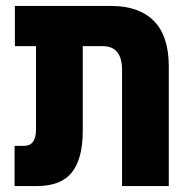

<svg xmlns="http://www.w3.org/2000/svg" viewBox="-20 -625 633 645"><path d="M29 0V-135H61Q101 -135 101 -190V-470H30V-605H354Q447 -605 497 -554.5Q547 -504 547 -402V0H390V-390Q390 -470 325 -470H258V-185Q258 -92 221.5 -46Q185 0 105 0Z"/></svg>

Font: Noto Sans Hebrew Condensed ExtraBold
Style: Regular
Weight: 800
Width: 3
Designer: Monotype Design Team
Foundry: Monotype Imaging Inc.
Version: Version 2.004; ttfautohint (v1.8.4.7-5d5b)